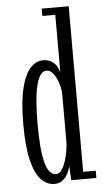

<svg xmlns="http://www.w3.org/2000/svg" viewBox="-54 -785 444 830"><g transform="rotate(-5 168.0 -370.0)"><path d="M149 10Q116.5 10 91 -16.5Q65.5 -43 51 -102Q36.5 -161 36.5 -259Q36.5 -356 51 -414.8Q65.5 -473.5 90 -500.2Q114.5 -527 145 -527Q169 -527 183.8 -516.8Q198.5 -506.5 206 -492.8Q213.5 -479 215.5 -468.5V-718H159.5V-750H276.5V-31.5H331V0H222L218.5 -64Q217 -51 209 -33.5Q201 -16 186.2 -3Q171.5 10 149 10ZM159 -32Q175.5 -32 187.2 -52.2Q199 -72.5 206.5 -103Q214 -133.5 215.5 -163V-379.5Q213.5 -405 205 -428Q196.5 -451 184.2 -466Q172 -481 156.5 -481Q140 -481 128.8 -463.8Q117.5 -446.5 110.8 -416Q104 -385.5 101 -344.8Q98 -304 98 -257Q98 -201.5 101.5 -159.5Q105 -117.5 112.2 -89Q119.5 -60.5 131.2 -46.2Q143 -32 159 -32Z"/></g></svg>

Font: Imbue Light
Style: Regular
Weight: 300
Designer: Tyler Finck
Foundry: Etcetera Type Company
Version: Version 1.102